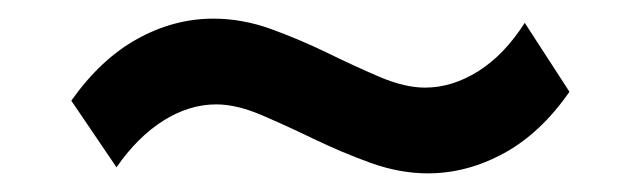

<svg xmlns="http://www.w3.org/2000/svg" viewBox="-20 -436 688 206"><path d="M439 -250Q409 -250 377.8 -261.2Q346.5 -272.5 316.5 -287Q286.5 -301.5 260 -312.8Q233.5 -324 212 -324Q183 -324 155.2 -306.5Q127.5 -289 105 -256.5L56.5 -328Q88 -372.5 127.2 -394.2Q166.5 -416 209 -416Q240 -416 271 -404.8Q302 -393.5 331.8 -379Q361.5 -364.5 388 -353.2Q414.5 -342 436 -342Q465 -342 493 -359.5Q521 -377 543 -411.5L591 -337.5Q560 -293 520.5 -271.5Q481 -250 439 -250Z"/></svg>

Font: Geologica Medium
Style: Regular
Weight: 500
Designer: Sindre Bremnes, Frode Helland
Foundry: Monokrom Skriftforlag AS
Version: Version 1.010;gftools[0.9.28]